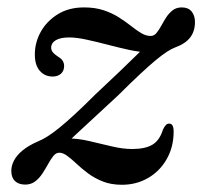

<svg xmlns="http://www.w3.org/2000/svg" viewBox="-20 -488 546 518"><path d="M155 -96.5Q167.5 -109.5 185.8 -126.2Q204 -143 231.5 -168.5Q259 -194 299.5 -231.5Q333 -265 357.8 -288Q382.5 -311 400 -325.5Q417.5 -340 430.2 -348.2Q443 -356.5 452.5 -360Q480 -370 493 -386.8Q506 -403.5 506 -428.5Q506 -446 497 -457Q488 -468 470.5 -468Q455.5 -468 445.5 -460Q435.5 -452 428.2 -440.8Q421 -429.5 414.8 -418Q408.5 -406.5 402 -398.8Q395.5 -391 386.5 -391Q373.5 -391 360.8 -398.8Q348 -406.5 333.5 -418Q319 -429.5 301 -441Q283 -452.5 260 -460.2Q237 -468 206.5 -468Q165.5 -468 135.8 -449.5Q106 -431 90 -402.2Q74 -373.5 74 -341Q74 -312 87.5 -296.8Q101 -281.5 122 -281.5Q136 -281.5 144.5 -289.2Q153 -297 153 -310Q153 -317.5 149.2 -323.8Q145.5 -330 136 -335.5Q125.5 -342.5 121.8 -348Q118 -353.5 118 -359Q118 -372 130.5 -379.5Q143 -387 167 -387Q186 -387 213.8 -381Q241.5 -375 272 -367Q302.5 -359 329.5 -353.2Q356.5 -347.5 373 -347.5L375 -366.5Q368.5 -359 351 -341.8Q333.5 -324.5 305 -297.2Q276.5 -270 236.5 -232.5Q206.5 -202.5 183.2 -181Q160 -159.5 142 -144.8Q124 -130 109.5 -120.8Q95 -111.5 82.5 -106.5Q57 -95.5 41 -82.2Q25 -69 17.8 -55Q10.5 -41 10.5 -27Q10.5 -9 20.5 0.5Q30.5 10 48 10Q63.5 10 74.8 1.5Q86 -7 94.5 -20Q103 -33 110 -45.8Q117 -58.5 124 -67.2Q131 -76 140 -76Q150 -76 161.8 -67.2Q173.5 -58.5 187 -45.8Q200.5 -33 218 -20Q235.5 -7 257.8 1.8Q280 10.5 309 10.5Q347.5 10.5 379 -7.5Q410.5 -25.5 429.2 -57.8Q448 -90 448.5 -131.5Q448.5 -144 445.5 -149.2Q442.5 -154.5 436.5 -154.5Q431.5 -154.5 427.8 -151Q424 -147.5 419.5 -138Q410.5 -109 391 -97.5Q371.5 -86 336.5 -86Q311 -86 281 -93.2Q251 -100.5 220.5 -107.5Q190 -114.5 164 -114.5Z"/></svg>

Font: Fraunces
Style: Italic
Weight: 400
Italic angle: -16°
Version: Version 1.000;[b76b70a41]